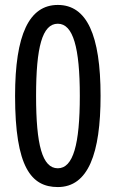

<svg xmlns="http://www.w3.org/2000/svg" viewBox="-20 -811 469 777"><path d="M214 -54C337 -54 387 -190 387 -423C387 -670 331 -791 214 -791C98 -791 41 -671 41 -423C41 -135 106 -54 214 -54ZM214 -130C151 -130 126 -225 126 -423C126 -620 151 -715 214 -715C276 -715 303 -618 303 -423C303 -226 276 -130 214 -130Z"/></svg>

Font: Noto Sans Malayalam UI ExtraCondensed
Style: Regular
Weight: 400
Width: 2
Designer: Jelle Bosma - Monotype Design Team
Foundry: Monotype Imaging Inc.
Version: Version 2.104